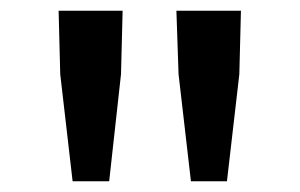

<svg xmlns="http://www.w3.org/2000/svg" viewBox="-20 -795 558 357"><path d="M115 -458H183L205 -657L208 -775H89L92 -657ZM335 -458H402L425 -657L428 -775H308L312 -657Z"/></svg>

Font: GenYoGothic2 TW M
Style: Regular
Weight: 500
Version: Version 2.100;PS 2.1;hotconv 16.6.51;makeotf.lib2.5.65220 DE